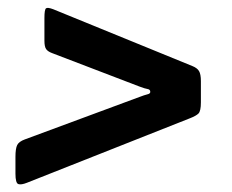

<svg xmlns="http://www.w3.org/2000/svg" viewBox="-20 -625 600 497"><path d="M341 -401 115 -487.5Q104 -491.5 99.5 -497.8Q95 -504 95 -519.5V-578.5Q95 -600.5 99.2 -603.5Q103.5 -606.5 118 -601L478 -454Q490.5 -449 495.2 -441Q500 -433 500 -415V-360Q500 -337.5 493.8 -331.2Q487.5 -325 472 -319L50 -152Q35 -146 27.5 -148.5Q20 -151 20 -175.5V-219Q20 -240.5 24.5 -249.5Q29 -258.5 44 -264L341 -374Q354 -379 361.5 -380.8Q369 -382.5 369 -387Q369 -393.5 362.2 -394.5Q355.5 -395.5 341 -401Z"/></svg>

Font: Besley* Narrow Fatface
Style: Italic
Weight: 900
Width: 4
Italic angle: -13°
Designer: Owen Earl
Foundry: indestructible type*
Version: Version 3.000; ttfautohint (v1.8.3)